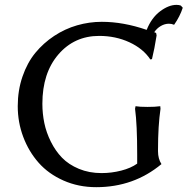

<svg xmlns="http://www.w3.org/2000/svg" viewBox="-20 -755 774 792"><path d="M398.9 -41Q440.4 -41 480.2 -51.3Q520 -61.5 545.9 -80.1V-117.2Q545.9 -241.7 537.1 -306.2L539.1 -316.9Q554.7 -314 588.9 -314Q604.5 -314 617.7 -314.7Q630.9 -315.4 635.7 -316.4L641.1 -316.9L642.1 -306.2Q631.8 -236.3 631.8 -137.2V-130.9Q631.8 -100.1 646 -78.1Q531.7 17.1 377 17.1Q303.7 17.1 241.9 -10.3Q180.2 -37.6 139.4 -83.7Q98.6 -129.9 75.9 -190.2Q53.2 -250.5 53.2 -316.9Q53.2 -382.3 72.8 -439.2Q92.3 -496.1 125.7 -536.9Q159.2 -577.6 203.6 -606.9Q248 -636.2 298.1 -650.6Q348.1 -665 399.9 -665Q488.8 -665 585 -631.8Q605 -681.6 640.4 -708.3Q675.8 -734.9 708 -734.9Q718.8 -734.9 726.1 -731.9L733.9 -723.1Q722.2 -687 698.2 -652.8Q688 -657.2 676.8 -657.2Q659.7 -657.2 643.3 -647.7Q627 -638.2 616.2 -622.1L624 -619.1L626 -608.9Q617.2 -552.7 606.9 -511.2L600.1 -509.8Q570.8 -554.2 513.9 -580.6Q457 -606.9 389.2 -606.9Q286.6 -606.9 220.7 -530.3Q154.8 -453.6 154.8 -327.1Q154.8 -286.6 162.8 -247.6Q170.9 -208.5 189.7 -170.7Q208.5 -132.8 235.8 -104.5Q263.2 -76.2 305.4 -58.6Q347.7 -41 398.9 -41Z"/></svg>

Font: Linear Smooth Low Contrast
Style: Regular
Weight: 500
Designer: Philipp H. Poll, Flanker
Foundry: Philipp H. Poll, reworked by Flanker
Version: Version 1.010 | FøM Fix